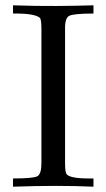

<svg xmlns="http://www.w3.org/2000/svg" viewBox="-20 -704 401 723"><path d="M314 -32Q315 -32 319.5 -32Q324 -32 332 -32V-1Q267 -4 191.5 -4Q116 -4 29 -1V-32Q106 -32 121 -40.5Q136 -49 136 -90V-594Q136 -631 130 -637Q110 -654 29 -653V-684Q115 -681 191 -681.5Q267 -682 332 -684V-653Q256 -653 240 -644Q224 -635 225 -594V-90Q225 -58 230 -49Q242 -32 314 -32Z"/></svg>

Font: cwTeXMing
Style: Medium
Weight: 500
Version: Version 1.17